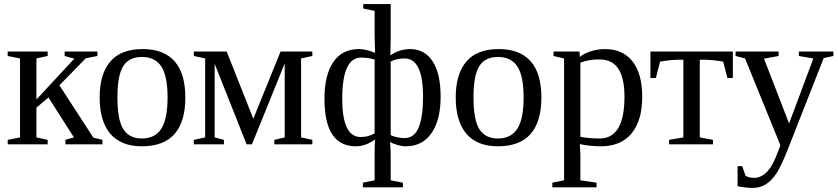

<svg xmlns="http://www.w3.org/2000/svg" viewBox="-20 -714 4147 950"><path d="M79.1 -424.8 18.1 -437V-459H215.8V-437L160.2 -424.8V-221.7L347.7 -423.8L299.8 -437V-459H461.9V-437L404.8 -425.8L273.9 -292L441.9 -33.2L486.8 -22V0H303.7V-22L345.7 -34.2L219.7 -231.9L160.2 -181.2V-34.2L215.8 -22V0H18.1V-22L79.1 -34.2Z M897 -231.9Q897 9.8 682.1 9.8Q578.6 9.8 525.9 -52.2Q473.1 -114.3 473.1 -231.9Q473.1 -348.1 525.9 -409.7Q578.6 -471.2 686 -471.2Q790.5 -471.2 843.8 -410.9Q897 -350.6 897 -231.9ZM809.1 -231.9Q809.1 -337.4 778.3 -384.8Q747.6 -432.1 682.1 -432.1Q618.2 -432.1 589.6 -386.7Q561 -341.3 561 -231.9Q561 -121.1 590.1 -75Q619.1 -28.8 682.1 -28.8Q746.6 -28.8 777.8 -76.7Q809.1 -124.5 809.1 -231.9Z M995.1 -424.8 939 -437V-459H1101.6L1233.4 -126.5L1368.2 -459H1525.4V-437L1469.7 -424.8V-34.2L1525.4 -22V0H1337.4V-22L1388.7 -34.2V-399.9L1226.6 0H1200.2L1042 -398.4V-34.2L1087.9 -22V0H939V-22L995.1 -34.2Z M1988.3 9.8Q1968.3 9.8 1946.5 3.4Q1924.8 -2.9 1910.2 -11.2Q1913.1 23.9 1913.1 58.1V178.2L1973.6 189.9V212.9H1775.4V189.9L1833.5 178.2V58.6Q1833.5 10.3 1835.4 -23.9Q1789.6 9.8 1740.2 9.8Q1585.4 9.8 1585.4 -225.1Q1585.4 -342.3 1628.9 -406.7Q1672.4 -471.2 1756.8 -471.2Q1791 -471.2 1835.9 -452.6L1833.5 -541V-660.2L1777.3 -671.9V-693.8H1913.1V-526.4L1911.6 -439.9Q1955.6 -471.2 2010.3 -471.2Q2080.6 -471.2 2120.4 -410.9Q2160.2 -350.6 2160.2 -234.9Q2160.2 -120.1 2115 -55.2Q2069.8 9.8 1988.3 9.8ZM1673.3 -225.1Q1673.3 -36.1 1764.2 -36.1Q1801.8 -36.1 1833.5 -53.7V-419.4Q1802.2 -429.2 1767.1 -429.2Q1673.3 -429.2 1673.3 -225.1ZM2073.2 -234.9Q2073.2 -424.8 1981.9 -424.8Q1944.3 -424.8 1913.1 -409.7V-45.4Q1925.3 -38.6 1945.3 -34.7Q1965.3 -30.8 1981.9 -30.8Q2029.8 -30.8 2051.5 -83.3Q2073.2 -135.7 2073.2 -234.9Z M2658.7 -231.9Q2658.7 9.8 2443.8 9.8Q2340.3 9.8 2287.6 -52.2Q2234.9 -114.3 2234.9 -231.9Q2234.9 -348.1 2287.6 -409.7Q2340.3 -471.2 2447.8 -471.2Q2552.2 -471.2 2605.5 -410.9Q2658.7 -350.6 2658.7 -231.9ZM2570.8 -231.9Q2570.8 -337.4 2540 -384.8Q2509.3 -432.1 2443.8 -432.1Q2379.9 -432.1 2351.3 -386.7Q2322.8 -341.3 2322.8 -231.9Q2322.8 -121.1 2351.8 -75Q2380.9 -28.8 2443.8 -28.8Q2508.3 -28.8 2539.6 -76.7Q2570.8 -124.5 2570.8 -231.9Z M2771 -424.8 2718.8 -437V-459H2847.7L2848.6 -432.1Q2869.1 -449.7 2903.6 -460.4Q2938 -471.2 2973.6 -471.2Q3061.5 -471.2 3109.6 -410.2Q3157.7 -349.1 3157.7 -234.9Q3157.7 -118.2 3105.2 -54.2Q3052.7 9.8 2953.6 9.8Q2898.4 9.8 2848.6 -1Q2851.6 34.2 2851.6 54.2V178.2L2931.6 189.9V212.9H2712.9V189.9L2771 178.2ZM3069.8 -234.9Q3069.8 -328.6 3039.3 -374.3Q3008.8 -419.9 2946.8 -419.9Q2889.6 -419.9 2851.6 -403.8V-37.1Q2895 -28.8 2946.8 -28.8Q3069.8 -28.8 3069.8 -234.9Z M3606 -459V-328.1H3579.1L3558.1 -409.2Q3503.9 -418.5 3460.9 -418.5H3442.4V-34.2L3507.8 -22V0H3290.5V-22L3361.3 -34.2V-418.5H3343.3Q3300.3 -418.5 3246.1 -409.2L3225.1 -328.1H3198.2V-459Z M3704.6 215.8Q3666.5 215.8 3629.4 207V107.9H3652.3L3668.5 154.8Q3683.6 166 3710.4 166Q3735.8 166 3757.3 151.4Q3778.8 136.7 3796.6 107.9Q3814.5 79.1 3841.3 4.9L3666.5 -424.8L3619.6 -437V-459H3832.5V-437L3760.3 -423.8L3884.3 -103L4004.4 -424.8L3932.6 -437V-459H4103.5V-437L4055.7 -426.8L3876.5 28.8Q3844.7 109.4 3821.3 144.5Q3797.9 179.7 3769.5 197.8Q3741.2 215.8 3704.6 215.8Z"/></svg>

Font: Tinos
Style: Regular
Weight: 400
Designer: Steve Matteson
Foundry: Monotype Imaging Inc.
Version: Version 1.23